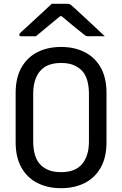

<svg xmlns="http://www.w3.org/2000/svg" viewBox="-20 -966 640 1006"><path d="M300 -720Q370 -720 423.5 -693Q477 -666 507.5 -612.5Q538 -559 538 -479V-221Q538 -141 507.5 -87.5Q477 -34 423.5 -7Q370 20 300 20Q230 20 176.5 -7Q123 -34 92.5 -87.5Q62 -141 62 -221V-479Q62 -559 92.5 -612.5Q123 -666 176.5 -693Q230 -720 300 -720ZM154 -224Q154 -186 163.5 -153.5Q173 -121 194 -101Q211 -84 237 -74Q263 -64 300 -64Q375 -64 410.5 -107Q446 -150 446 -224V-476Q446 -514 436.5 -546.5Q427 -579 406 -599Q388 -616 363 -626Q338 -636 300 -636Q225 -636 189.5 -593Q154 -550 154 -476ZM251 -946H335Q343 -946 348.5 -942.5Q354 -939 369 -925Q380 -915 407.5 -889.5Q435 -864 468.5 -833Q502 -802 529 -776Q510 -777 488 -776.5Q466 -776 448 -776Q437 -776 432 -777.5Q427 -779 419 -786Q404 -797 374.5 -821.5Q345 -846 303 -881H295Q254 -847 223 -821.5Q192 -796 168 -776H92Q81 -776 81 -783Q81 -787 84.5 -791.5Q88 -796 104 -810Q121 -826 149.5 -852Q178 -878 206 -904Q234 -930 251 -946Z"/></svg>

Font: Recursive Mn Lnr St
Style: Regular
Weight: 400
Monospace: yes
Version: Version 1.079;hotconv 1.0.112;makeotfexe 2.5.65598; ttfautoh